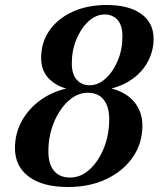

<svg xmlns="http://www.w3.org/2000/svg" viewBox="-20 -735 647 770"><path d="M551 -231Q551 -160 512.5 -104.5Q474 -49 407 -17Q340 15 253 15Q151 15 95.5 -26.5Q40 -68 40 -141Q40 -199 66.5 -248Q93 -297 139.5 -331.5Q186 -366 246 -380Q203 -391 174 -422Q145 -453 145 -503Q145 -565 178.5 -613Q212 -661 271.5 -688Q331 -715 408 -715Q496 -715 546 -679.5Q596 -644 596 -579Q596 -535 576 -494Q556 -453 518 -423.5Q480 -394 427 -380Q486 -365 518.5 -326Q551 -287 551 -231ZM471 -589Q471 -633 451.5 -655Q432 -677 400 -677Q365 -677 335 -649.5Q305 -622 286.5 -577.5Q268 -533 268 -481Q268 -437 288 -415Q308 -393 339 -393Q374 -393 404 -420.5Q434 -448 452.5 -492.5Q471 -537 471 -589ZM418 -257Q418 -307 396 -335Q374 -363 332 -363Q290 -363 254 -330Q218 -297 196 -243.5Q174 -190 174 -127Q174 -77 196.5 -50Q219 -23 261 -23Q304 -23 339.5 -55.5Q375 -88 396.5 -141Q418 -194 418 -257Z"/></svg>

Font: Poltawski Nowy Medium
Style: Italic
Weight: 500
Italic angle: -12°
Version: Version 1.001;gftools[0.9.25]